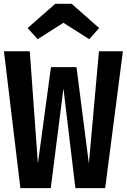

<svg xmlns="http://www.w3.org/2000/svg" viewBox="-21 -975 656 995"><path d="M615.9 -709.2 524.1 0H369.7L307.7 -516.9L242.1 0H84.6L-0.5 -709.2H133.3L175.4 -127.7L243.1 -627.2H375.4L439.5 -127.7L491.8 -709.2ZM350.3 -955.4 492.8 -829.7 441.5 -771.8 307.7 -856.9 173.8 -771.8 122.1 -829.7 265.6 -955.4Z"/></svg>

Font: Fira Code SemiBold
Style: Regular
Weight: 600
Designer: Carrois Corporate, Edenspiekermann AG, Nikita Prokopov
Foundry: Carrois Corporate, Edenspiekermann AG, Nikita Prokopov
Version: Version 6.002